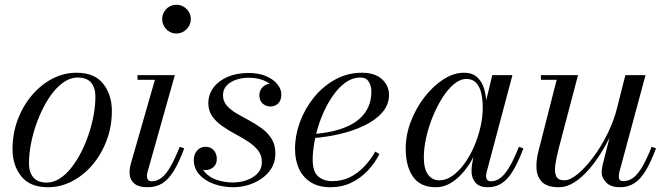

<svg xmlns="http://www.w3.org/2000/svg" viewBox="-20 -775 2808 805"><path d="M181 10Q105.5 10 69 -36Q32.5 -82 32.5 -149.5Q32.5 -215 54.2 -273Q76 -331 113.5 -375.2Q151 -419.5 199.2 -444.8Q247.5 -470 300.5 -470Q376.5 -470 412.8 -423.8Q449 -377.5 449 -310Q449 -244.5 427.2 -186.5Q405.5 -128.5 368 -84.2Q330.5 -40 282.2 -15Q234 10 181 10ZM176 -9.5Q203.5 -9.5 229 -25.5Q254.5 -41.5 277.2 -69.5Q300 -97.5 318.8 -133.8Q337.5 -170 351.2 -210.5Q365 -251 372.5 -292Q380 -333 380 -370Q380 -407 362 -428.5Q344 -450 305.5 -450Q278.5 -450 252.8 -434Q227 -418 204.2 -390Q181.5 -362 162.8 -325.8Q144 -289.5 130.2 -249Q116.5 -208.5 109 -167.8Q101.5 -127 101.5 -89.5Q101.5 -53 119.8 -31.2Q138 -9.5 176 -9.5Z M598.5 10Q559.5 10 541.2 -7.2Q523 -24.5 523 -53Q523 -60.5 524.2 -68.8Q525.5 -77 527.5 -85L629.5 -440.5H556.5V-460H713L598 -52Q597 -48 596.5 -43.8Q596 -39.5 596 -36Q596 -27.5 600.5 -21.2Q605 -15 616 -15Q638.5 -15 657.5 -29.8Q676.5 -44.5 694.8 -76.5Q713 -108.5 733.5 -159.5L752.5 -153Q731 -95.5 709.2 -59.5Q687.5 -23.5 661.2 -6.8Q635 10 598.5 10ZM719.5 -634.5Q703 -634.5 689.5 -642.8Q676 -651 668 -664.8Q660 -678.5 660 -695Q660 -711.5 668 -725.2Q676 -739 689.5 -747Q703 -755 719.5 -755Q736 -755 749.8 -747Q763.5 -739 771.8 -725.2Q780 -711.5 780 -695Q780 -678.5 771.8 -664.8Q763.5 -651 749.8 -642.8Q736 -634.5 719.5 -634.5Z M958 10Q916 10 878.2 -3.2Q840.5 -16.5 816.5 -42.2Q792.5 -68 792.5 -105Q792.5 -127 805.8 -143.2Q819 -159.5 842.5 -159.5Q863 -159.5 876 -145.2Q889 -131 889 -109Q889 -86 874.5 -74Q860 -62 841 -62Q828 -62 817 -66.5Q806 -71 799.8 -80.5Q793.5 -90 793.5 -105H820.5Q820.5 -74.5 838.8 -53.2Q857 -32 888.2 -21Q919.5 -10 957.5 -10Q985.5 -10 1013.2 -19.2Q1041 -28.5 1059.5 -47.8Q1078 -67 1078 -96Q1078 -124 1061.8 -144.5Q1045.5 -165 1020 -181.5Q994.5 -198 965.8 -213.5Q937 -229 911.5 -246.8Q886 -264.5 869.8 -287.5Q853.5 -310.5 853.5 -342Q853.5 -379 875 -407.8Q896.5 -436.5 934.5 -452.8Q972.5 -469 1021.5 -469Q1065.5 -469 1096.2 -455.5Q1127 -442 1143.2 -421.5Q1159.5 -401 1159.5 -380Q1159.5 -353 1145.8 -340.8Q1132 -328.5 1114.5 -328.5Q1096 -328.5 1081.8 -340.2Q1067.5 -352 1067.5 -376.5Q1067.5 -395 1080.8 -409.2Q1094 -423.5 1114.5 -423.5Q1130.5 -423.5 1144.5 -411.2Q1158.5 -399 1158.5 -380H1135Q1135 -398 1121.2 -413.8Q1107.5 -429.5 1082.2 -439.2Q1057 -449 1021.5 -449Q996 -449 971.5 -441.2Q947 -433.5 931 -417.2Q915 -401 915 -375.5Q915 -350.5 930.8 -332.5Q946.5 -314.5 971.5 -299.8Q996.5 -285 1024.8 -270Q1053 -255 1078 -236.5Q1103 -218 1118.8 -193Q1134.5 -168 1134.5 -132Q1134.5 -87.5 1108.5 -55.8Q1082.5 -24 1042 -7Q1001.5 10 958 10Z M1365 10Q1317 10 1284 -10.2Q1251 -30.5 1234 -66.5Q1217 -102.5 1217 -150Q1217 -207.5 1238 -264.2Q1259 -321 1297 -367.5Q1335 -414 1386.2 -442Q1437.5 -470 1497.5 -470Q1551.5 -470 1581.2 -443.2Q1611 -416.5 1611 -377Q1611 -336 1583 -303.8Q1555 -271.5 1508.2 -249Q1461.5 -226.5 1405.2 -213.2Q1349 -200 1292 -196V-213Q1334.5 -216 1372 -224.2Q1409.5 -232.5 1439.8 -246.5Q1470 -260.5 1491.8 -281Q1513.5 -301.5 1525.2 -328.8Q1537 -356 1537 -391Q1537 -414.5 1526.2 -432.2Q1515.5 -450 1490.5 -450Q1462 -450 1436.2 -434Q1410.5 -418 1388.2 -390.2Q1366 -362.5 1348 -327.5Q1330 -292.5 1317.2 -253.8Q1304.5 -215 1297.8 -176.8Q1291 -138.5 1291 -105Q1291 -55 1314.2 -35.2Q1337.5 -15.5 1372.5 -15.5Q1412.5 -15.5 1445.8 -31.5Q1479 -47.5 1506 -75.5Q1533 -103.5 1553.5 -139.5L1571 -129Q1551.5 -91 1521.8 -59.5Q1492 -28 1452.8 -9Q1413.5 10 1365 10Z M1807.5 10Q1742.5 10 1711.8 -33.8Q1681 -77.5 1681 -152.5Q1681 -210 1702.8 -266.2Q1724.5 -322.5 1760.2 -368.5Q1796 -414.5 1839 -442.2Q1882 -470 1924.5 -470Q1961.5 -470 1982.2 -450Q2003 -430 2011.5 -397.2Q2020 -364.5 2020 -325.5Q2020 -291 2012.8 -252.8Q2005.5 -214.5 1991.8 -177Q1978 -139.5 1959 -105.8Q1940 -72 1916.2 -46Q1892.5 -20 1865.2 -5Q1838 10 1807.5 10ZM1822.5 -19Q1850.5 -19 1877 -37.8Q1903.5 -56.5 1926.5 -88Q1949.5 -119.5 1967 -159.2Q1984.5 -199 1994.2 -241.5Q2004 -284 2004 -324Q2004 -360.5 1997 -387.5Q1990 -414.5 1975 -429.2Q1960 -444 1935.5 -444Q1909.5 -444 1883.8 -422.8Q1858 -401.5 1835.2 -365.8Q1812.5 -330 1794.8 -286.8Q1777 -243.5 1767 -198.8Q1757 -154 1757 -115Q1757 -67.5 1774.5 -43.2Q1792 -19 1822.5 -19ZM2025 10Q1990 10 1973.5 -9Q1957 -28 1957 -58Q1957 -66.5 1957.5 -73.2Q1958 -80 1959 -85L1973.5 -165.5L1999 -243L2013.5 -334L2044 -460H2128.5L2020 -52Q2018 -44.5 2018 -36Q2018 -27.5 2022.8 -21.2Q2027.5 -15 2038.5 -15Q2060.5 -15 2079.5 -30Q2098.5 -45 2117 -76.8Q2135.5 -108.5 2155.5 -159.5L2174.5 -153Q2153 -95.5 2131.2 -59.5Q2109.5 -23.5 2084 -6.8Q2058.5 10 2025 10Z M2323.5 10Q2275.5 10 2253.8 -11Q2232 -32 2229.5 -66.2Q2227 -100.5 2237.5 -141L2314 -440.5H2248V-460H2403.5L2322.5 -152.5Q2312.5 -113.5 2308.2 -83.5Q2304 -53.5 2312 -36.2Q2320 -19 2346.5 -19Q2370 -19 2402 -45.2Q2434 -71.5 2467 -115.5Q2500 -159.5 2527.2 -214.5Q2554.5 -269.5 2568.5 -327H2583.5Q2573.5 -285.5 2554.2 -239.2Q2535 -193 2509 -148.8Q2483 -104.5 2452.5 -68.5Q2422 -32.5 2389.2 -11.2Q2356.5 10 2323.5 10ZM2579.5 10Q2540.5 10 2521.5 -10Q2502.5 -30 2502.5 -52.5Q2502.5 -58.5 2503.8 -67.8Q2505 -77 2507 -85L2602 -460H2686.5L2576.5 -52.5Q2575.5 -48 2575 -43.2Q2574.5 -38.5 2574.5 -34.5Q2574.5 -15.5 2593 -15.5Q2616.5 -15.5 2635.8 -30.2Q2655 -45 2673.5 -76.8Q2692 -108.5 2712 -159.5L2730.5 -153Q2709 -95.5 2687.2 -59.5Q2665.5 -23.5 2639.5 -6.8Q2613.5 10 2579.5 10Z"/></svg>

Font: Bodoni Moda
Style: Italic
Weight: 400
Italic angle: -13°
Designer: Owen Earl
Foundry: indestructible type
Version: Version 2.005